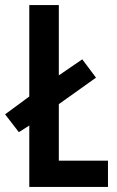

<svg xmlns="http://www.w3.org/2000/svg" viewBox="-34 -734 461 754"><path d="M81 0H390V-103H197V-325L343 -429L289 -501L197 -438V-714H81V-355L-14 -285L40 -215L81 -241Z"/></svg>

Font: Noto Sans Armenian ExtraCondensed SemiBold
Style: Regular
Weight: 600
Width: 2
Designer: Monotype Design Team
Foundry: Monotype Imaging Inc.
Version: Version 2.008